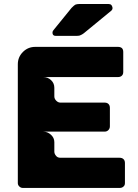

<svg xmlns="http://www.w3.org/2000/svg" viewBox="-20 -927 682 947"><path d="M569.8 0H92.8Q83 0 75.4 -7.1Q67.9 -14.2 67.9 -23.9V-609.9Q67.9 -645.5 93 -670.7Q118.2 -695.8 153.8 -695.8H562Q573.7 -695.8 581.1 -689.9Q587.9 -683.1 587.9 -670.9V-571.8Q587.9 -560.1 580.8 -553.5Q573.7 -546.9 562 -546.9H192.9Q215.8 -546.9 231.9 -531.7Q248 -516.6 248 -494.1V-451.2Q248 -439.9 257.3 -430.4Q266.6 -420.9 277.8 -420.9H496.1Q508.3 -420.9 515.1 -414.1Q522 -407.2 522 -395V-304.2Q522 -293 514.6 -285.4Q507.3 -277.8 496.1 -277.8H192.9Q214.4 -277.8 231.2 -262.5Q248 -247.1 248 -226.1V-179.2Q248 -168.5 255.9 -159.2Q263.2 -148.9 277.8 -148.9H569.8Q582 -148.9 589.1 -142.1Q596.2 -135.3 596.2 -123V-23.9Q596.2 -12.7 588.9 -6.8Q582 0 569.8 0ZM357.9 -750H254.9Q238.8 -750 238.8 -766.1Q238.8 -773.4 244.1 -778.8L333 -888.2Q344.7 -899.9 351.1 -903.8Q359.4 -907.2 370.1 -907.2H516.1Q524.4 -907.2 529.8 -901.9Q535.2 -893.1 535.2 -887.2Q535.2 -880.4 529.8 -875L396 -765.1Q382.8 -754.9 377.9 -753.9Q371.6 -750 357.9 -750Z"/></svg>

Font: Cunia
Style: Bold
Weight: 700
Designer: Alejo Bergmann, Denis Ignatov
Foundry: Hubert & Fischer
Version: Version 1.00 February 21, 2019, initial release